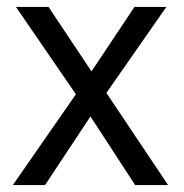

<svg xmlns="http://www.w3.org/2000/svg" viewBox="-20 -534 531 554"><path d="M287 -266 465 0H370L241 -198L110 0H17L199 -262L26 -514H120L244 -328L368 -514H460Z"/></svg>

Font: Almarai
Style: Regular
Weight: 400
Designer: Boutros International 2019
Foundry: Created by Boutros International 2019
Version: Version 1.10